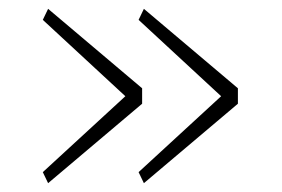

<svg xmlns="http://www.w3.org/2000/svg" viewBox="-20 -486 640 435"><path d="M77 -96 264 -268 77 -441 89 -466 302 -286V-251L89 -71ZM294 -96 481 -268 294 -441 306 -466 519 -286V-251L306 -71Z"/></svg>

Font: IBM Plex Mono ExtraLight
Style: Regular
Weight: 200
Monospace: yes
Designer: Mike Abbink, Paul van der Laan, Pieter van Rosmalen
Foundry: Bold Monday
Version: Version 2.3